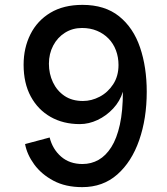

<svg xmlns="http://www.w3.org/2000/svg" viewBox="-20 -762 688 789"><path d="M319 -742Q411 -742 469.5 -695Q528 -648 555.5 -567Q583 -486 583 -385Q583 -275 552 -186Q521 -97 462 -45Q403 7 318 7Q249 7 199.5 -19.5Q150 -46 120.5 -86.5Q91 -127 83 -170L184 -197Q196 -149 231 -118.5Q266 -88 319 -88Q355 -88 385 -105Q415 -122 437.5 -157.5Q460 -193 472.5 -249.5Q485 -306 485 -385Q473 -346 445 -316Q417 -286 381 -269Q345 -252 308 -252Q240 -252 188 -281.5Q136 -311 106.5 -365.5Q77 -420 77 -496Q77 -565 105 -621Q133 -677 187 -709.5Q241 -742 319 -742ZM317 -647Q278 -647 247 -627.5Q216 -608 198.5 -574.5Q181 -541 181 -500Q181 -459 197.5 -424Q214 -389 245 -368Q276 -347 321 -347Q356 -347 389.5 -364.5Q423 -382 445 -415.5Q467 -449 467 -495Q467 -527 456.5 -555Q446 -583 426 -603.5Q406 -624 378.5 -635.5Q351 -647 317 -647Z"/></svg>

Font: Parkinsans Light Medium
Style: Regular
Weight: 500
Version: Version 1.000